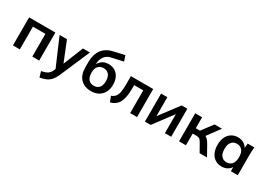

<svg xmlns="http://www.w3.org/2000/svg" viewBox="11 -1757 4176 2996"><g transform="rotate(30 2098.5 -259.5)"><path d="M71 0V-505H544V0H420V-409H195V0Z M680 227 651 128Q722 114 759 90.5Q796 67 818 17L831 -14L620 -505H753L897 -147L1041 -505H1167L937 28Q906 100 868.5 140Q831 180 785 198.5Q739 217 680 227Z M1480 10Q1361 10 1290.5 -62Q1220 -134 1220 -273V-359Q1220 -502 1285 -589Q1350 -676 1481 -704L1666 -746L1700 -648L1492 -602Q1414 -585 1376 -527.5Q1338 -470 1338 -398V-392Q1362 -440 1407 -467.5Q1452 -495 1515 -495Q1579 -495 1627.5 -465.5Q1676 -436 1704 -380.5Q1732 -325 1732 -248Q1732 -169 1700.5 -111Q1669 -53 1612.5 -21.5Q1556 10 1480 10ZM1476 -85Q1538 -85 1572.5 -124.5Q1607 -164 1607 -243Q1607 -320 1572 -360.5Q1537 -401 1476 -401Q1415 -401 1380 -361Q1345 -321 1345 -247Q1345 -166 1380 -125.5Q1415 -85 1476 -85Z M1827 14 1788 -84Q1832 -100 1857.5 -130Q1883 -160 1894 -213Q1905 -266 1905 -350V-505H2307V0H2183V-409H2019V-346Q2019 -182 1973.5 -97.5Q1928 -13 1827 14Z M2449 0V-505H2562V-163L2819 -505H2922V0H2809V-342L2552 0Z M3064 0V-505H3188V-307H3264L3412 -505H3546L3379 -279Q3402 -267 3422 -245Q3442 -223 3462 -189L3568 0H3435L3349 -152Q3329 -187 3309.5 -199Q3290 -211 3255 -211H3188V0Z M3833 10Q3767 10 3717 -21.5Q3667 -53 3639 -112Q3611 -171 3611 -253Q3611 -335 3639 -393.5Q3667 -452 3717 -483.5Q3767 -515 3833 -515Q3890 -515 3935 -490Q3980 -465 4001 -421L4010 -505H4130Q4127 -474 4124.5 -442Q4122 -410 4122 -379V0H3998L3997 -76Q3975 -36 3931 -13Q3887 10 3833 10ZM3868 -86Q3927 -86 3963 -127.5Q3999 -169 3999 -253Q3999 -337 3963 -378Q3927 -419 3868 -419Q3809 -419 3773 -378Q3737 -337 3737 -253Q3737 -169 3772.5 -127.5Q3808 -86 3868 -86Z"/></g></svg>

Font: MulishBold
Style: Bold
Weight: 700
Designer: Vernon Adams
Foundry: Vernon Adams
Version: Version 3.602; ttfautohint (v1.8.3)